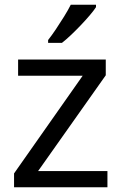

<svg xmlns="http://www.w3.org/2000/svg" viewBox="-20 -786 510 806"><path d="M431 0H39V-58L327 -468H56V-536H424V-470L140 -68H431ZM383 -756Q374 -742 357 -722Q340 -702 319.5 -680.5Q299 -659 278.5 -639.5Q258 -620 240 -606H182V-618Q197 -637 214.5 -663Q232 -689 249 -716.5Q266 -744 277 -766H383Z"/></svg>

Font: Noto Sans Hebrew
Style: Regular
Weight: 400
Designer: Monotype Design Team
Foundry: Monotype Imaging Inc.
Version: Version 2.003